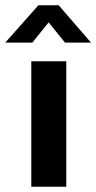

<svg xmlns="http://www.w3.org/2000/svg" viewBox="-47 -710 366 730"><path d="M72 0V-477H205V0ZM299 -548H200L138 -625L76 -548H-27L99 -690H176Z"/></svg>

Font: Mukta Malar
Style: Bold
Weight: 700
Designer: Aadarsh Rajan, Girish Dalvi, Yashodeep Gholap
Foundry: Ek Type
Version: Version 2.538;PS 1.000;hotconv 16.6.51;makeotf.lib2.5.65220;